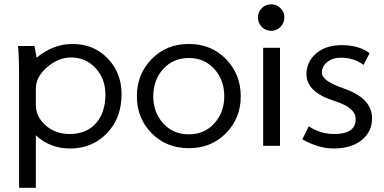

<svg xmlns="http://www.w3.org/2000/svg" viewBox="-20 -679 1787 894"><path d="M546 -240.6Q546 -128.7 477.5 -58.2Q408.9 12.4 306.9 12.4Q212.4 12.4 147 -49V195.5H68.8V-309.9Q68.8 -423.8 63.9 -464.9H140.6L150.5 -410.4Q227.7 -474.3 317.8 -474.3Q416.8 -474.3 481.4 -406.9Q546 -339.6 546 -240.6ZM470.8 -239.1Q470.8 -311.9 425.2 -361.6Q379.7 -411.4 309.9 -411.4Q253 -411.4 200 -366.6Q147 -321.8 147 -266.8V-190.1Q147 -135.1 192.6 -95Q238.1 -55 304 -55Q382.2 -55 426.5 -104.7Q470.8 -154.5 470.8 -239.1Z M1101 -230.7Q1101 -128.7 1032.4 -58.9Q963.9 10.9 859.4 10.9Q754.5 10.9 685.9 -58.9Q617.3 -128.7 617.3 -230.7Q617.3 -333.2 685.9 -403.7Q754.5 -474.3 859.4 -474.3Q963.9 -474.3 1032.4 -403.7Q1101 -333.2 1101 -230.7ZM1024.3 -230.7Q1024.3 -306.4 978 -357.7Q931.7 -408.9 859.4 -408.9Q786.1 -408.9 739.9 -357.7Q693.6 -306.4 693.6 -230.7Q693.6 -155.9 739.9 -104.7Q786.1 -53.5 859.4 -53.5Q931.7 -53.5 978 -104.7Q1024.3 -155.9 1024.3 -230.7Z M1283.7 0H1205.4V-456.4H1283.7ZM1304 -597.5Q1304 -571.8 1285.9 -553.7Q1267.8 -535.6 1242.6 -535.6Q1216.8 -535.6 1199 -553.7Q1181.2 -571.8 1181.2 -597.5Q1181.2 -623.3 1199 -641.1Q1216.8 -658.9 1242.6 -658.9Q1267.8 -658.9 1285.9 -641.1Q1304 -623.3 1304 -597.5Z M1712.4 -128.2Q1712.4 -65.8 1664.1 -26.7Q1615.8 12.4 1532.2 12.4Q1463.9 12.4 1387.6 -30.2L1417.8 -91.1Q1470.8 -55 1536.6 -55Q1636.1 -55 1636.1 -124.3Q1636.1 -177.7 1540.1 -207.9Q1406.9 -249 1406.9 -333.7Q1406.9 -390.1 1451.2 -429.5Q1495.5 -468.8 1571.8 -468.8Q1650 -468.8 1701 -431.7L1672.8 -376.7Q1628.2 -410.4 1566.8 -410.4Q1529.2 -410.4 1504 -390.6Q1478.7 -370.8 1478.7 -340.1Q1478.7 -302 1581.7 -266.8Q1712.4 -221.3 1712.4 -128.2Z"/></svg>

Font: Shan Wanhai
Style: Regular
Weight: 400
Designer: Khon Soe Zaw Thu
Foundry: Shan Unicode
Version: Version 1.00 June 3, 2017, initial release